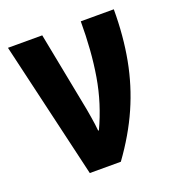

<svg xmlns="http://www.w3.org/2000/svg" viewBox="-105 -634 666 721"><g transform="rotate(-20 227.5 -273.5)"><path d="M5 -547H142L204 -228Q207 -211 209.5 -195.5Q212 -180 214 -166Q216 -152 217 -139H220Q241 -184 256 -231.5Q271 -279 279.5 -329.5Q288 -380 292 -434.5Q296 -489 296 -547H428Q428 -440 410.5 -347Q393 -254 355.5 -169Q318 -84 257 0H133Z"/></g></svg>

Font: Noto Sans Display ExtraCondensed
Style: Bold
Weight: 700
Width: 2
Designer: Monotype Design Team
Foundry: Monotype Imaging Inc.
Version: Version 2.003